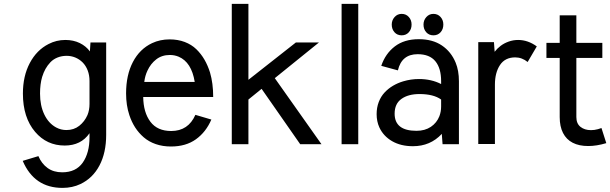

<svg xmlns="http://www.w3.org/2000/svg" viewBox="-20 -731 3096 974"><path d="M311.5 -528.3Q352.5 -528.3 384.8 -512.5Q417 -496.6 436 -470.2L439 -515.6H518.6V-46.9Q518.6 43.9 484.6 108.4Q450.7 172.9 388.2 202.6Q347.2 222.2 296.9 222.2Q153.8 222.2 95.2 85L174.8 61Q190.9 99.1 221.2 121.1Q251.5 143.1 295.4 143.1Q365.2 143.1 399.7 94Q434.1 44.9 434.1 -34.7V-55.2Q391.1 7.3 308.1 7.3Q217.3 7.3 158.2 -62Q96.2 -134.8 96.2 -256.3Q96.2 -345.2 131.1 -411.1Q166 -477.1 226.6 -507.8Q266.1 -528.3 311.5 -528.3ZM434.1 -319.8Q434.1 -349.6 424.8 -373.8Q415.5 -397.9 399.2 -414.3Q382.8 -430.7 361.3 -439.5Q340.3 -447.8 318.4 -447.8Q293 -447.8 271.7 -439.2Q250.5 -430.7 235.8 -415.3Q221.2 -399.9 210.9 -381.6Q200.7 -363.3 193.8 -340.8Q183.1 -304.7 183.1 -256.3Q183.1 -195.8 204.6 -150.6Q226.1 -105.5 264.6 -84.5Q289.1 -71.3 316.9 -71.3Q355 -71.3 382.1 -92.8Q409.2 -114.3 423.8 -147.5Q434.1 -172.4 434.1 -204.1Z M1052.2 -124.5Q1024.9 -61 973.9 -24.4Q922.9 12.2 847.2 12.2Q805.2 12.2 770 0Q734.9 -12.2 709.2 -34.4Q683.6 -56.6 665.5 -84.7Q647.5 -112.8 636.2 -147Q619.6 -196.8 619.6 -257.3Q619.6 -350.1 654.1 -416.3Q688.5 -482.4 751.5 -512.2Q792 -531.2 840.3 -531.2Q882.3 -531.2 917 -518.1Q951.7 -504.9 976.1 -481.2Q1000.5 -457.5 1017.3 -428.2Q1034.2 -398.9 1045.4 -363.3Q1061.5 -308.6 1061.5 -238.8H706.5Q707.5 -160.6 742.9 -113.5Q778.3 -66.4 848.6 -66.4Q935.1 -66.4 971.2 -148.4ZM967.8 -315.4Q951.7 -415.5 886.2 -443.4Q865.2 -452.1 841.8 -452.1Q801.3 -452.1 772.7 -429.9Q744.1 -407.7 728 -372.6Q715.8 -347.2 711.9 -315.4Z M1240.2 -226.1V0.5H1155.8V-711.4H1240.2V-326.2L1481 -515.6H1598.1L1374 -334.5L1610.8 0.5H1502.9L1307.1 -280.3Z M1712.9 0.5V-711.4H1797.4V0.5Z M2128.4 -606.4Q2128.4 -628.4 2142.8 -644.5Q2157.2 -660.6 2178.7 -660.6Q2200.7 -660.6 2214.8 -645Q2229 -629.4 2229 -606.4Q2229 -583 2215.1 -567.4Q2201.2 -551.8 2178.7 -551.8Q2156.2 -551.8 2142.3 -567.4Q2128.4 -583 2128.4 -606.4ZM1967.3 -606.4Q1967.3 -628.4 1981.7 -644.5Q1996.1 -660.6 2017.6 -660.6Q2039.6 -660.6 2053.7 -645Q2067.9 -629.4 2067.9 -606.4Q2067.9 -583 2054 -567.4Q2040 -551.8 2017.6 -551.8Q1995.1 -551.8 1981.2 -567.4Q1967.3 -583 1967.3 -606.4ZM2098.6 -456.1Q2017.6 -456.1 1998.5 -374L1914.1 -397Q1935.1 -459 1982.9 -495.6Q2030.8 -532.2 2104.5 -532.2Q2174.3 -532.2 2221.4 -500.5Q2268.6 -468.8 2291.5 -413.1Q2308.1 -373 2308.1 -318.4V0.5H2225.1L2221.2 -51.8Q2163.1 10.7 2074.7 10.7Q2013.2 10.7 1969 -14.9Q1924.8 -40.5 1904.3 -85Q1890.6 -115.2 1890.6 -151.9Q1890.6 -185.5 1901.4 -213.6Q1912.1 -241.7 1931.2 -262Q1950.2 -282.2 1973.9 -296.1Q1997.6 -310.1 2025.4 -318.4Q2064.5 -330.1 2105.5 -330.1Q2168 -330.1 2217.8 -304.7V-319.3Q2217.8 -384.8 2188.5 -420.4Q2159.2 -456.1 2098.6 -456.1ZM2107.9 -253.9Q2050.8 -253.9 2016.4 -229.2Q1981.9 -204.6 1981.9 -154.3Q1981.9 -67.4 2092.8 -67.4Q2135.7 -67.4 2165.8 -87.6Q2195.8 -107.9 2209 -141.6Q2217.8 -164.6 2217.8 -190.9V-226.1Q2179.2 -253.9 2107.9 -253.9Z M2656.7 -416.5Q2627.9 -439.9 2593.8 -439.9Q2542 -439.9 2516.4 -401.1Q2490.7 -362.3 2490.7 -301.8V-0.5H2406.2V-517.1H2485.8L2489.3 -468.3Q2502.4 -485.4 2519.8 -498.5Q2537.1 -511.7 2560.3 -520Q2583.5 -528.3 2608.4 -528.3Q2658.2 -528.3 2703.1 -495.6Z M2963.9 9.8Q2917.5 9.8 2885.3 -6.8Q2853 -23.4 2836.2 -56.4Q2819.3 -89.4 2819.3 -137.2V-437H2752V-513.7H2819.3V-653.3H2903.8V-513.7H3035.6V-437H2903.8V-137.2Q2903.8 -104 2924.8 -87.4Q2945.8 -70.8 2978 -70.8Q2986.3 -70.8 2995.4 -72Q3004.4 -73.2 3013.4 -75.7Q3022.5 -78.1 3031.2 -81.5L3055.7 -4.9Q3006.8 9.8 2963.9 9.8Z"/></svg>

Font: Meera Inimai
Style: Regular
Weight: 400
Version: 2.0.0+20160526